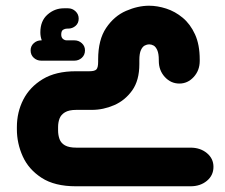

<svg xmlns="http://www.w3.org/2000/svg" viewBox="-20 -651 785 671"><path d="M678 -443V-438Q678 -405 657 -382Q636 -359 607 -359Q577 -359 556 -382Q535 -405 535 -438V-441Q535 -464 529.5 -476Q524 -488 516.5 -492Q509 -496 501 -496Q494 -496 486 -492Q478 -488 472.5 -476Q467 -464 467 -441V-427Q467 -370 442 -335Q417 -300 379 -283.5Q341 -267 301 -267H247Q221 -267 207 -258.5Q193 -250 188 -236.5Q183 -223 183 -207V-195Q183 -179 188 -165Q193 -151 207 -143Q221 -135 247 -135H646Q680 -135 703 -116Q726 -97 726 -68Q726 -38 703 -19Q680 0 646 0H245Q171 0 125.5 -29.5Q80 -59 59.5 -104.5Q39 -150 39 -199V-207Q39 -259 61.5 -303Q84 -347 129.5 -374.5Q175 -402 245 -402H292Q311 -402 317 -408.5Q323 -415 323 -435V-443Q323 -512 351 -553.5Q379 -595 420.5 -613Q462 -631 501 -631Q530 -631 561 -621Q592 -611 618.5 -589Q645 -567 661.5 -531Q678 -495 678 -443ZM126 -510Q121 -523 121 -538Q121 -578 146 -600Q171 -622 203 -622H218Q233 -622 244 -611.5Q255 -601 255 -586Q255 -570 244 -560.5Q233 -551 218 -551H214Q207 -551 200.5 -547Q194 -543 194 -530Q194 -520 200 -515Q206 -510 213 -510H240Q255 -510 266 -500Q277 -490 277 -475Q277 -459 266 -449Q255 -439 240 -439H124Q109 -439 98 -449Q87 -459 87 -475Q87 -490 98 -500Q109 -510 124 -510Z"/></svg>

Font: Beiruti Black
Style: Regular
Weight: 900
Designer: Arlette Boutros
Foundry: Boutros
Version: Version 1.41